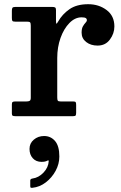

<svg xmlns="http://www.w3.org/2000/svg" viewBox="-20 -553 574 914"><path d="M126.5 -430.5Q126.5 -442.5 123.5 -446.2Q120.5 -450 108.5 -450H52Q41.5 -450 39 -453.5Q36.5 -457 36.5 -468V-502Q36.5 -512.5 39.5 -516.2Q42.5 -520 53 -520H229Q238 -520 242.2 -517.5Q246.5 -515 246.5 -505.5V-456.5Q246.5 -442.5 248.2 -440.5Q250 -438.5 256.5 -450Q276.5 -485.5 310.8 -509.2Q345 -533 400 -533Q450.5 -533 487.5 -505.2Q524.5 -477.5 524.5 -427Q524.5 -393.5 503.2 -364.8Q482 -336 444.5 -336Q412 -336 390.2 -353Q368.5 -370 368.5 -397.5Q368.5 -417 374.8 -427.8Q381 -438.5 387.2 -444.8Q393.5 -451 393.5 -457Q393.5 -463.5 388.2 -467Q383 -470.5 368 -470.5Q337 -470.5 310.5 -443.5Q284 -416.5 268.2 -372.5Q252.5 -328.5 252.5 -277V-89.5Q252.5 -78 255 -74Q257.5 -70 269.5 -70H329Q338.5 -70 340.5 -66.2Q342.5 -62.5 342.5 -53V-17Q342.5 -7 340.2 -3.5Q338 0 328.5 0H52.5Q44 0 40.2 -2.2Q36.5 -4.5 36.5 -13V-55.5Q36.5 -64.5 39.8 -67.2Q43 -70 52 -70H105Q116.5 -70 121.5 -73.2Q126.5 -76.5 126.5 -87.5ZM120.5 156Q120.5 129 141 111.8Q161.5 94.5 190 94.5Q221.5 94.5 242 118.2Q262.5 142 262.5 192Q262.5 227.5 244.8 260.2Q227 293 198 315.2Q169 337.5 134.5 341Q129 341.5 126.5 340.5Q124 339.5 124 333V306.5Q124 298.5 134 297Q164 293 187.2 268.5Q210.5 244 212 213.5Q212 208 204 212.5Q195 217.5 177.5 217.5Q151.5 217.5 136 200.2Q120.5 183 120.5 156Z"/></svg>

Font: Besley SemiBold
Style: Regular
Weight: 600
Designer: Owen Earl
Foundry: indestructible type*
Version: Version 2.001; ttfautohint (v1.8.3)